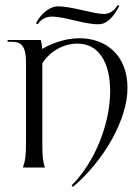

<svg xmlns="http://www.w3.org/2000/svg" viewBox="-20 -657 550 753"><path d="M261 70 266 76C389 -28 480 -189 480 -312C480 -441 395 -507 292 -507C245 -507 194 -493 145 -465C145 -477 143 -490 140 -500H10V-493H30C66 -493 82 -470 82 -416V-105C82 -50 80 -30 70 0H156C148 -25 146 -45 146 -95V-409C177 -457 230 -486 284 -486C367 -486 412 -412 412 -300C412 -172 353 -22 261 70ZM121 -566 128 -562C143 -584 162 -592 187 -592C240 -590 317 -560 367 -562C395 -561 424 -586 448 -634L441 -637C427 -611 406 -603 388 -602C343 -603 260 -633 204 -632C178 -631 143 -608 121 -566Z"/></svg>

Font: Sinistre
Style: Regular
Weight: 400
Designer: Jules Durand
Foundry: Collletttivo
Version: Version 69.420;Glyphs 3.2 (3217)